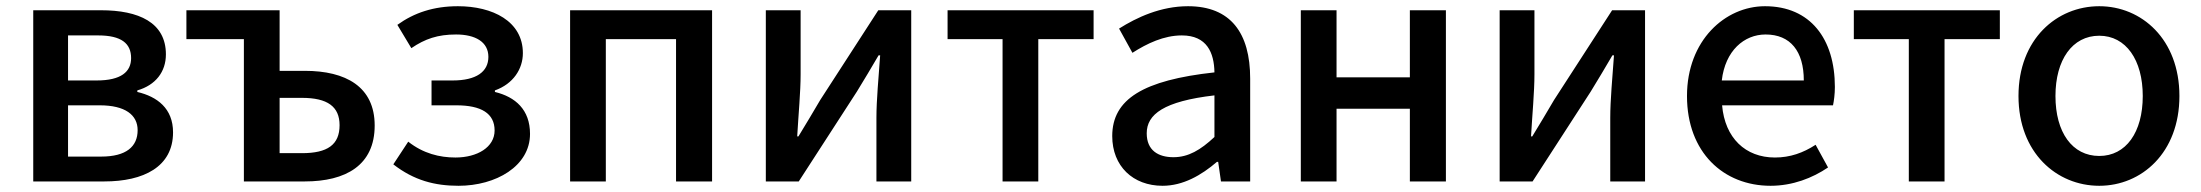

<svg xmlns="http://www.w3.org/2000/svg" viewBox="-20 -584 7084 618"><path d="M87 0H316C442 0 537 -47 537 -158C537 -235 486 -273 422 -288V-293C481 -310 514 -353 514 -409C514 -512 426 -551 305 -551H87ZM199 -325V-470H296C371 -470 402 -444 402 -397C402 -353 370 -325 291 -325ZM199 -80V-245H301C383 -245 423 -214 423 -165C423 -112 386 -80 306 -80Z M765 0H961C1093 0 1186 -52 1186 -180C1186 -305 1093 -356 961 -356H880V-551H580V-458H765ZM880 -91V-269H952C1034 -269 1073 -241 1073 -181C1073 -118 1034 -91 952 -91Z M1456 14C1576 14 1686 -49 1686 -153C1686 -231 1639 -272 1573 -288V-293C1632 -314 1663 -362 1663 -413C1663 -516 1565 -564 1454 -564C1376 -564 1313 -543 1259 -504L1304 -429C1348 -459 1389 -473 1448 -473C1510 -473 1552 -449 1552 -401C1552 -353 1513 -325 1437 -325H1369V-245H1449C1529 -245 1572 -219 1572 -164C1572 -110 1516 -77 1446 -77C1395 -77 1342 -90 1294 -128L1246 -55C1313 -3 1380 14 1456 14Z M1815 0H1930V-458H2156V0H2272V-551H1815Z M2445 0H2551L2738 -289C2758 -321 2788 -372 2808 -406H2813C2808 -335 2801 -262 2801 -205V0H2913V-551H2807L2620 -262C2601 -229 2570 -178 2550 -145H2546C2550 -215 2557 -288 2557 -345V-551H2445Z M3207 0H3322V-458H3500V-551H3030V-458H3207Z M3722 14C3788 14 3847 -20 3897 -63H3901L3910 0H4004V-331C4004 -478 3941 -564 3804 -564C3716 -564 3639 -528 3582 -492L3625 -414C3672 -444 3726 -470 3784 -470C3865 -470 3888 -414 3889 -351C3660 -326 3560 -265 3560 -146C3560 -49 3627 14 3722 14ZM3757 -78C3708 -78 3671 -100 3671 -155C3671 -216 3726 -258 3889 -277V-143C3844 -101 3805 -78 3757 -78Z M4167 0H4282V-234H4518V0H4634V-551H4518V-335H4282V-551H4167Z M4807 0H4913L5100 -289C5120 -321 5150 -372 5170 -406H5175C5170 -335 5163 -262 5163 -205V0H5275V-551H5169L4982 -262C4963 -229 4932 -178 4912 -145H4908C4912 -215 4919 -288 4919 -345V-551H4807Z M5679 14C5750 14 5814 -11 5864 -45L5824 -118C5784 -92 5742 -77 5693 -77C5598 -77 5532 -140 5523 -245H5880C5883 -259 5886 -281 5886 -304C5886 -459 5807 -564 5661 -564C5533 -564 5410 -454 5410 -275C5410 -93 5528 14 5679 14ZM5522 -325C5533 -421 5594 -473 5663 -473C5743 -473 5786 -419 5786 -325Z M6124 0H6239V-458H6417V-551H5947V-458H6124Z M6737 14C6873 14 6995 -92 6995 -275C6995 -458 6873 -564 6737 -564C6600 -564 6477 -458 6477 -275C6477 -92 6600 14 6737 14ZM6737 -82C6650 -82 6596 -158 6596 -275C6596 -391 6650 -469 6737 -469C6823 -469 6877 -391 6877 -275C6877 -158 6823 -82 6737 -82Z"/></svg>

Font: Noto Sans CJK TC Medium
Style: Regular
Weight: 500
Designer: Ryoko NISHIZUKA 西塚涼子 (kana, bopomofo & ideographs); Paul D. Hunt (Latin, Greek & Cyrillic); Sandoll Communications 산돌커뮤니
Foundry: Adobe
Version: Version 2.004;hotconv 1.0.118;makeotfexe 2.5.65603